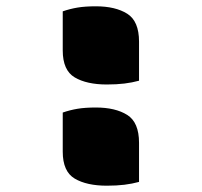

<svg xmlns="http://www.w3.org/2000/svg" viewBox="-20 -577 640 609"><path d="M421 -321Q399 -315 374.5 -312Q350 -309 319 -309Q255 -309 217 -331.5Q179 -354 179 -417V-541Q202 -549 226 -553Q250 -557 284 -557Q346 -557 383.5 -533.5Q421 -510 421 -445ZM421 0Q399 6 374.5 9Q350 12 319 12Q255 12 217 -10.5Q179 -33 179 -96V-220Q202 -228 226 -232Q250 -236 284 -236Q346 -236 383.5 -212.5Q421 -189 421 -124Z"/></svg>

Font: Recursive Mn Csl St Blk
Style: Regular
Weight: 900
Monospace: yes
Version: Version 1.079;hotconv 1.0.112;makeotfexe 2.5.65598; ttfautoh